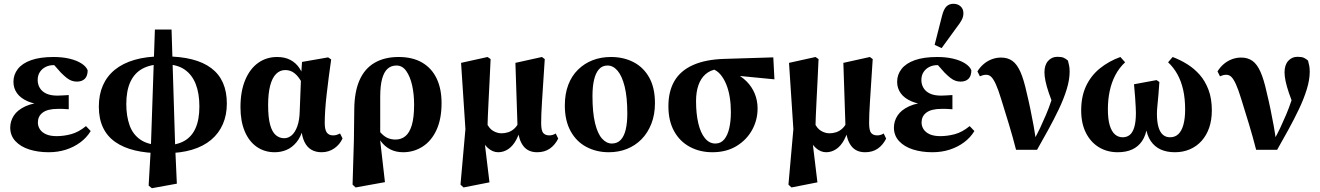

<svg xmlns="http://www.w3.org/2000/svg" viewBox="-20 -789 6971 1014"><path d="M237 15Q181 15 135 0.5Q89 -14 61.5 -43.5Q34 -73 34 -115Q34 -149 53 -178.5Q72 -208 114 -227.5Q156 -247 225 -251L222 -236Q166 -237 127.5 -253.5Q89 -270 70 -296.5Q51 -323 51 -357Q51 -395 74.5 -425Q98 -455 145 -471.5Q192 -488 263 -488Q310 -488 347.5 -479Q385 -470 410 -454Q435 -438 443 -418Q443 -388 428 -373Q413 -358 386 -358Q372 -358 359 -362.5Q346 -367 332.5 -377.5Q319 -388 301 -406L255 -458L309 -462L329 -440Q308 -445 292 -445Q276 -445 263 -445Q240 -445 221 -435.5Q202 -426 190.5 -408.5Q179 -391 179 -366Q179 -344 190 -325Q201 -306 224 -295Q247 -284 283 -284Q297 -284 309.5 -285Q322 -286 343 -287V-212Q321 -214 309 -214Q297 -214 285 -214Q258 -214 238 -209Q218 -204 205 -194Q192 -184 186 -171Q180 -158 180 -142Q180 -123 190.5 -106.5Q201 -90 223 -80Q245 -70 279 -70Q317 -70 356 -80.5Q395 -91 434 -123L459 -97Q438 -62 404 -37Q370 -12 328 1.5Q286 15 237 15Z M765 191 777 -17 798 -633H886L905 -18L914 181L782 205ZM831 20Q754 20 693 5.5Q632 -9 589 -39Q546 -69 524 -115.5Q502 -162 502 -226Q502 -289 523.5 -338Q545 -387 587 -421Q629 -455 691 -473Q753 -491 833 -491V-449Q774 -449 732 -426Q690 -403 668.5 -356.5Q647 -310 647 -239Q647 -176 664.5 -127Q682 -78 723 -50.5Q764 -23 831 -23ZM854 20V-22Q912 -22 952 -44Q992 -66 1012.5 -111.5Q1033 -157 1033 -227Q1033 -296 1013.5 -345.5Q994 -395 954.5 -422Q915 -449 854 -449V-491Q933 -491 994 -475.5Q1055 -460 1096 -429Q1137 -398 1157.5 -351.5Q1178 -305 1178 -242Q1178 -182 1157 -133.5Q1136 -85 1095 -50.5Q1054 -16 993.5 2Q933 20 854 20Z M1431 15Q1377 15 1336 -13.5Q1295 -42 1272.5 -95.5Q1250 -149 1250 -223Q1250 -307 1275 -366.5Q1300 -426 1343.5 -457Q1387 -488 1444 -488Q1484 -488 1513.5 -472.5Q1543 -457 1561.5 -429Q1580 -401 1588 -365H1597L1582 -336Q1569 -365 1554.5 -383Q1540 -401 1523.5 -410Q1507 -419 1486 -419Q1459 -419 1438.5 -399Q1418 -379 1407 -337.5Q1396 -296 1396 -234Q1396 -169 1406.5 -130.5Q1417 -92 1436.5 -75.5Q1456 -59 1481 -59Q1502 -59 1520 -74Q1538 -89 1550 -121.5Q1562 -154 1563 -204L1570 -385L1575 -462L1713 -486L1729 -475Q1722 -427 1716 -380Q1710 -333 1705 -289.5Q1700 -246 1697.5 -208Q1695 -170 1695 -139Q1695 -104 1706 -89Q1717 -74 1739 -74Q1750 -74 1759 -77Q1768 -80 1776 -84L1789 -58Q1775 -26 1745.5 -5.5Q1716 15 1678 15Q1648 15 1625 2Q1602 -11 1588 -39.5Q1574 -68 1571 -112L1582 -113Q1569 -66 1546 -38Q1523 -10 1493.5 2.5Q1464 15 1431 15Z M1842 186 1849 -48 1851 -214Q1852 -305 1879 -366Q1906 -427 1958.5 -457.5Q2011 -488 2085 -488Q2159 -488 2209.5 -458.5Q2260 -429 2286 -374.5Q2312 -320 2312 -245Q2312 -160 2285 -102Q2258 -44 2211.5 -14.5Q2165 15 2109 15Q2071 15 2041.5 0Q2012 -15 1990.5 -44Q1969 -73 1957 -112L1955 -116L1962 -127Q1980 -98 1997 -81.5Q2014 -65 2031.5 -58.5Q2049 -52 2069 -52Q2099 -52 2121 -70Q2143 -88 2155 -128.5Q2167 -169 2167 -236Q2167 -292 2156.5 -338.5Q2146 -385 2125.5 -414Q2105 -443 2074 -443Q2046 -443 2027 -426Q2008 -409 1998 -372.5Q1988 -336 1988 -278V-74L1986 -63L2013 173L1858 201Z M2412 186 2438 -107 2415 -457 2555 -488 2571 -477Q2568 -413 2565.5 -359.5Q2563 -306 2560.5 -261Q2558 -216 2556.5 -176Q2555 -136 2554 -98L2535 -75L2565 174L2428 201ZM2817 15Q2770 15 2745 -16.5Q2720 -48 2714 -107L2713 -124L2702 -457L2842 -488L2857 -477Q2852 -401 2848.5 -346Q2845 -291 2842.5 -253Q2840 -215 2839 -188Q2838 -161 2838 -139Q2838 -99 2849 -86.5Q2860 -74 2881 -74Q2890 -74 2898.5 -76.5Q2907 -79 2915 -84L2928 -57Q2911 -23 2883.5 -4Q2856 15 2817 15ZM2611 15Q2582 15 2556 -8Q2530 -31 2514 -79L2520 -87L2549 -142Q2562 -111 2584 -98Q2606 -85 2629 -85Q2646 -85 2663.5 -90.5Q2681 -96 2696 -109.5Q2711 -123 2722 -147L2737 -135L2735 -133Q2724 -83 2706 -50Q2688 -17 2663.5 -1Q2639 15 2611 15Z M3195 15Q3130 15 3077 -13Q3024 -41 2993.5 -96.5Q2963 -152 2963 -232Q2963 -293 2981 -340.5Q2999 -388 3032.5 -421Q3066 -454 3110 -471Q3154 -488 3206 -488Q3274 -488 3326.5 -460.5Q3379 -433 3409 -379Q3439 -325 3439 -244Q3439 -184 3420 -135.5Q3401 -87 3368 -53.5Q3335 -20 3291 -2.5Q3247 15 3195 15ZM3211 -31Q3240 -31 3258 -50Q3276 -69 3284.5 -104.5Q3293 -140 3293 -189Q3293 -276 3279 -332Q3265 -388 3241.5 -415.5Q3218 -443 3189 -443Q3161 -443 3143.5 -423.5Q3126 -404 3117.5 -368Q3109 -332 3109 -282Q3109 -195 3122.5 -139Q3136 -83 3159.5 -57Q3183 -31 3211 -31Z M3742 15Q3676 15 3623 -13.5Q3570 -42 3540 -96.5Q3510 -151 3510 -228Q3510 -307 3542 -361.5Q3574 -416 3640 -445.5Q3706 -475 3805 -478L4064 -486L4070 -370L3813 -395L3768 -424Q3731 -419 3706 -397Q3681 -375 3668.5 -339Q3656 -303 3656 -255Q3656 -188 3668 -137.5Q3680 -87 3703 -59Q3726 -31 3758 -31Q3787 -31 3805 -53Q3823 -75 3831.5 -112.5Q3840 -150 3840 -197Q3840 -238 3834 -275.5Q3828 -313 3815.5 -343.5Q3803 -374 3785 -395.5Q3767 -417 3742 -425L3760 -432Q3812 -426 3853 -407Q3894 -388 3922.5 -359.5Q3951 -331 3966 -294.5Q3981 -258 3981 -216Q3981 -155 3952 -102.5Q3923 -50 3869.5 -17.5Q3816 15 3742 15Z M4144 186 4170 -107 4147 -457 4287 -488 4303 -477Q4300 -413 4297.5 -359.5Q4295 -306 4292.5 -261Q4290 -216 4288.5 -176Q4287 -136 4286 -98L4267 -75L4297 174L4160 201ZM4549 15Q4502 15 4477 -16.5Q4452 -48 4446 -107L4445 -124L4434 -457L4574 -488L4589 -477Q4584 -401 4580.5 -346Q4577 -291 4574.5 -253Q4572 -215 4571 -188Q4570 -161 4570 -139Q4570 -99 4581 -86.5Q4592 -74 4613 -74Q4622 -74 4630.5 -76.5Q4639 -79 4647 -84L4660 -57Q4643 -23 4615.5 -4Q4588 15 4549 15ZM4343 15Q4314 15 4288 -8Q4262 -31 4246 -79L4252 -87L4281 -142Q4294 -111 4316 -98Q4338 -85 4361 -85Q4378 -85 4395.5 -90.5Q4413 -96 4428 -109.5Q4443 -123 4454 -147L4469 -135L4467 -133Q4456 -83 4438 -50Q4420 -17 4395.5 -1Q4371 15 4343 15Z M4904 15Q4848 15 4802 0.5Q4756 -14 4728.5 -43.5Q4701 -73 4701 -115Q4701 -149 4720 -178.5Q4739 -208 4781 -227.5Q4823 -247 4892 -251L4889 -236Q4833 -237 4794.5 -253.5Q4756 -270 4737 -296.5Q4718 -323 4718 -357Q4718 -395 4741.5 -425Q4765 -455 4812 -471.5Q4859 -488 4930 -488Q4977 -488 5014.5 -479Q5052 -470 5077 -454Q5102 -438 5110 -418Q5110 -388 5095 -373Q5080 -358 5053 -358Q5039 -358 5026 -362.5Q5013 -367 4999.5 -377.5Q4986 -388 4968 -406L4922 -458L4976 -462L4996 -440Q4975 -445 4959 -445Q4943 -445 4930 -445Q4907 -445 4888 -435.5Q4869 -426 4857.5 -408.5Q4846 -391 4846 -366Q4846 -344 4857 -325Q4868 -306 4891 -295Q4914 -284 4950 -284Q4964 -284 4976.5 -285Q4989 -286 5010 -287V-212Q4988 -214 4976 -214Q4964 -214 4952 -214Q4925 -214 4905 -209Q4885 -204 4872 -194Q4859 -184 4853 -171Q4847 -158 4847 -142Q4847 -123 4857.5 -106.5Q4868 -90 4890 -80Q4912 -70 4946 -70Q4984 -70 5023 -80.5Q5062 -91 5101 -123L5126 -97Q5105 -62 5071 -37Q5037 -12 4995 1.5Q4953 15 4904 15ZM4916 -552 4955 -705Q4964 -741 4978.5 -755Q4993 -769 5015 -769Q5038 -769 5053 -755.5Q5068 -742 5068 -719Q5068 -701 5059.5 -684.5Q5051 -668 5033 -645L4953 -535Z M5346 2Q5328 -68 5308 -134Q5288 -200 5267 -267Q5252 -316 5239.5 -343.5Q5227 -371 5215.5 -382.5Q5204 -394 5189 -394Q5179 -394 5171.5 -392Q5164 -390 5155 -386L5142 -412Q5157 -436 5176.5 -452Q5196 -468 5219 -476.5Q5242 -485 5267 -485Q5302 -485 5326.5 -467.5Q5351 -450 5369 -409.5Q5387 -369 5402 -300Q5413 -255 5422 -211Q5431 -167 5439 -123.5Q5447 -80 5452 -35H5431L5440 -50Q5457 -79 5473 -113Q5489 -147 5504.5 -183.5Q5520 -220 5533 -259.5Q5546 -299 5556 -341L5551 -215Q5531 -263 5519 -298.5Q5507 -334 5501.5 -360.5Q5496 -387 5496 -407Q5496 -446 5515.5 -467.5Q5535 -489 5564 -489Q5586 -489 5597.5 -484Q5609 -479 5620 -469Q5624 -454 5626.5 -441.5Q5629 -429 5629 -410Q5629 -368 5613.5 -317.5Q5598 -267 5572 -212.5Q5546 -158 5516 -103.5Q5486 -49 5457 2Z M5883 15Q5827 15 5783.5 -11.5Q5740 -38 5715 -87.5Q5690 -137 5690 -206Q5690 -280 5716 -335Q5742 -390 5789 -428Q5836 -466 5897 -488L5922 -460Q5890 -430 5870 -391.5Q5850 -353 5840.5 -307.5Q5831 -262 5831 -212Q5831 -159 5841 -126.5Q5851 -94 5868.5 -79Q5886 -64 5909 -64Q5931 -64 5946.5 -76.5Q5962 -89 5970.5 -117.5Q5979 -146 5979 -193Q5979 -203 5978 -223Q5977 -243 5975 -273Q5973 -303 5969 -344L6088 -366L6103 -356Q6101 -322 6098 -289Q6095 -256 6092.5 -230Q6090 -204 6090 -189Q6090 -145 6098.5 -117Q6107 -89 6122.5 -76.5Q6138 -64 6159 -64Q6186 -64 6203.5 -81Q6221 -98 6230 -131Q6239 -164 6239 -210Q6239 -269 6228.5 -315Q6218 -361 6198 -397Q6178 -433 6149 -460L6173 -488Q6213 -473 6250 -450Q6287 -427 6316 -394Q6345 -361 6362.5 -314.5Q6380 -268 6380 -206Q6380 -155 6366 -114.5Q6352 -74 6326 -45Q6300 -16 6264 -0.5Q6228 15 6185 15Q6142 15 6110 0.5Q6078 -14 6057.5 -44Q6037 -74 6031 -120H6038Q6032 -74 6011.5 -44Q5991 -14 5959 0.5Q5927 15 5883 15Z M6614 2Q6596 -68 6576 -134Q6556 -200 6535 -267Q6520 -316 6507.5 -343.5Q6495 -371 6483.5 -382.5Q6472 -394 6457 -394Q6447 -394 6439.5 -392Q6432 -390 6423 -386L6410 -412Q6425 -436 6444.5 -452Q6464 -468 6487 -476.5Q6510 -485 6535 -485Q6570 -485 6594.5 -467.5Q6619 -450 6637 -409.5Q6655 -369 6670 -300Q6681 -255 6690 -211Q6699 -167 6707 -123.5Q6715 -80 6720 -35H6699L6708 -50Q6725 -79 6741 -113Q6757 -147 6772.5 -183.5Q6788 -220 6801 -259.5Q6814 -299 6824 -341L6819 -215Q6799 -263 6787 -298.5Q6775 -334 6769.5 -360.5Q6764 -387 6764 -407Q6764 -446 6783.5 -467.5Q6803 -489 6832 -489Q6854 -489 6865.5 -484Q6877 -479 6888 -469Q6892 -454 6894.5 -441.5Q6897 -429 6897 -410Q6897 -368 6881.5 -317.5Q6866 -267 6840 -212.5Q6814 -158 6784 -103.5Q6754 -49 6725 2Z"/></svg>

Font: Source Serif 4 36pt
Style: Bold
Weight: 700
Designer: Frank Grießhammer
Foundry: Adobe Systems Incorporated
Version: Version 4.004;hotconv 1.0.116;makeotfexe 2.5.65601